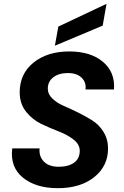

<svg xmlns="http://www.w3.org/2000/svg" viewBox="-20 -977 650 1004"><path d="M545 -200Q545 -109 473 -51Q401 7 282 7Q168 7 100 -48Q32 -103 44 -201H187Q183 -159 209.5 -132Q236 -105 287 -105Q338 -105 367.5 -126.5Q397 -148 397 -188Q397 -222 365 -247Q333 -272 287.5 -289.5Q242 -307 196 -329Q150 -351 117 -392Q84 -433 83 -491Q82 -590 154.5 -649Q227 -708 342 -708Q454 -708 518.5 -653.5Q583 -599 576 -509H427Q432 -546 407 -570.5Q382 -595 335 -595Q288 -595 259 -573Q230 -551 230 -513Q230 -485 253.5 -462Q277 -439 312 -424Q347 -409 387.5 -389Q428 -369 463 -347Q498 -325 521.5 -287Q545 -249 545 -200ZM285 -838 537 -957 517 -843 267 -738Z"/></svg>

Font: Poppins SemiBold
Style: Italic
Weight: 600
Italic angle: -10°
Designer: Ninad Kale (Devanagari), Jonny Pinhorn (Latin)
Foundry: Indian Type Foundry
Version: Version 3.200;PS 1.000;hotconv 16.6.54;makeotf.lib2.5.65590